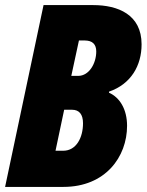

<svg xmlns="http://www.w3.org/2000/svg" viewBox="-25 -734 576 754"><path d="M-5 0H224C389 0 474 -118 474 -240C474 -304 446 -351 403 -370V-374C490 -404 531 -477 531 -560C531 -677 438 -714 341 -714H146ZM255 -436 285 -575H308C338 -575 353 -560 353 -532C353 -485 325 -436 282 -436ZM193 -142 227 -303H258C286 -303 301 -285 301 -250C301 -194 275 -142 223 -142Z"/></svg>

Font: Noto Sans UI Condensed Black
Style: Italic
Weight: 900
Width: 3
Italic angle: -192°
Designer: Monotype Design Team
Foundry: Monotype Imaging Inc.
Version: Version 1.901